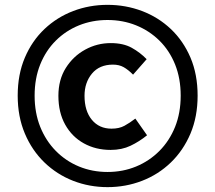

<svg xmlns="http://www.w3.org/2000/svg" viewBox="-20 -763 889 793"><path d="M424.2 9.9Q349.3 9.9 282.4 -16.1Q215.5 -42.1 163.8 -91.8Q112.2 -141.5 82.7 -211.3Q53.1 -281.1 53.1 -368Q53.1 -455.7 82.7 -525.1Q112.2 -594.4 163.8 -643.2Q215.5 -692 282.4 -717.5Q349.3 -743 424.2 -743Q499.1 -743 566.5 -717.5Q633.9 -692 685.5 -643.2Q737.1 -594.4 766.7 -525.1Q796.2 -455.7 796.2 -368Q796.2 -281.1 766.7 -211.3Q737.1 -141.5 685.5 -91.8Q633.9 -42.1 566.5 -16.1Q499.1 9.9 424.2 9.9ZM424.2 -52.7Q487.2 -52.7 541.9 -75.2Q596.7 -97.8 638.4 -139.6Q680 -181.5 703.2 -239.2Q726.3 -296.9 726.3 -368Q726.3 -439.1 703.2 -496.7Q680 -554.3 638.4 -595.3Q596.7 -636.3 541.9 -658.4Q487.2 -680.4 424.2 -680.4Q361.2 -680.4 306.5 -658.4Q251.8 -636.3 210.6 -595.3Q169.3 -554.3 146.1 -496.7Q123 -439.1 123 -368Q123 -296.9 146.1 -239.2Q169.3 -181.5 210.6 -139.6Q251.8 -97.8 306.5 -75.2Q361.2 -52.7 424.2 -52.7ZM437 -143.8Q375 -143.8 326.2 -171Q277.3 -198.1 249.3 -248.2Q221.2 -298.3 221.2 -367.3Q221.2 -433.6 251.8 -482.3Q282.5 -531.1 331.8 -558Q381 -585 437.5 -585Q489.3 -585 524.1 -565.6Q558.9 -546.3 585.7 -518.5L529.6 -454.7Q509.8 -474.8 490.9 -485.5Q472.1 -496.1 446.6 -496.1Q390.6 -496.1 359.8 -459Q329.1 -421.9 329.1 -367.3Q329.1 -304.9 359.3 -268.3Q389.5 -231.6 440.7 -231.6Q472.4 -231.6 494.1 -243.6Q515.9 -255.5 539 -273.2L587.4 -204.3Q555.1 -178.1 519.1 -161Q483.2 -143.8 437 -143.8Z"/></svg>

Font: Noto Sans JP
Style: Regular
Weight: 100
Designer: Ryoko NISHIZUKA 西塚涼子 (kana, bopomofo & ideographs); Paul D. Hunt (Latin, Greek & Cyrillic); Sandoll Communications 산돌커뮤니
Foundry: Adobe
Version: Version 2.004;hotconv 1.0.118;makeotfexe 2.5.65603